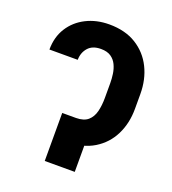

<svg xmlns="http://www.w3.org/2000/svg" viewBox="-134 -839 845 941"><g transform="rotate(20 288.0 -368.5)"><path d="M225.4 -250.4H278.5Q318.9 -250.7 340.3 -269.3Q361.6 -288 369.7 -319.8Q377.7 -351.6 377.7 -391V-468Q377.7 -490.9 374.2 -515.7Q370.7 -540.5 360.5 -561.9Q350.3 -583.3 330.7 -596.7Q311 -610.2 278.5 -610.2Q234.4 -610.3 211.8 -584.6Q189.2 -558.9 188.7 -521.1H41.2Q41.4 -586.7 72.2 -635.2Q102.9 -683.6 156 -710.4Q209.1 -737.3 275.6 -737.3Q359 -737.3 416.7 -701.5Q474.5 -665.6 504.5 -604.8Q534.6 -544 534.6 -468V-391Q534.6 -316 504.7 -255.7Q474.8 -195.3 417 -160Q359.3 -124.7 275 -124.4H225.4ZM362.9 -250.4V0H206.4V-250.4Z"/></g></svg>

Font: Inter
Style: Regular
Weight: 400
Designer: Rasmus Andersson
Foundry: rsms
Version: Version 4.000;git-8c9346024